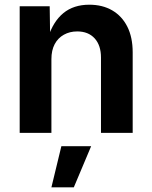

<svg xmlns="http://www.w3.org/2000/svg" viewBox="-20 -573 657 828"><path d="M201.7 -317.9V0H64.9V-545.9H194.3L196.3 -410.2H187Q209 -480 253.2 -516.4Q297.4 -552.7 365.2 -552.7Q421.9 -552.7 463.9 -528.3Q505.9 -503.9 529.1 -458Q552.2 -412.1 552.2 -347.2V0H415.5V-324.7Q415.5 -377.4 388.2 -407.5Q360.8 -437.5 313 -437.5Q280.8 -437.5 255.4 -423.3Q230 -409.2 215.8 -382.6Q201.7 -356 201.7 -317.9ZM201.7 234.9 244.6 57.6H373L298.3 234.9Z"/></svg>

Font: Inter Cardless
Style: Bold
Weight: 700
Designer: Rasmus Andersson
Foundry: rsms
Version: Version 4.001;git-9221beed3